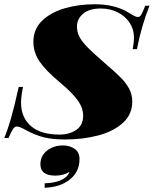

<svg xmlns="http://www.w3.org/2000/svg" viewBox="-55 -642 723 903"><path d="M589 -411H569Q575 -440 575 -467Q575 -505 554 -536Q533 -567 497.5 -584.5Q462 -602 419 -602Q365 -602 336 -577.5Q307 -553 307 -518Q307 -493 317 -472Q327 -451 352.5 -424Q378 -397 429 -353Q485 -305 511 -279Q537 -253 552 -225.5Q567 -198 567 -164Q567 -104 523 -64Q479 -24 407 -5Q335 14 251 14Q194 14 154 4.5Q114 -5 69 -29Q37 -47 25 -47Q14 -47 6 -35Q-2 -23 -15 7H-35Q-19 -31 -3.5 -84.5Q12 -138 33 -233H53Q44 -186 44 -159Q44 -90 90 -49.5Q136 -9 225 -9Q271 -9 303.5 -31Q336 -53 336 -98Q336 -134 311 -169.5Q286 -205 225 -256Q160 -310 131 -353Q102 -396 102 -445Q102 -505 143 -544.5Q184 -584 249.5 -603Q315 -622 390 -622Q482 -622 544 -586Q549 -583 566.5 -572.5Q584 -562 594 -562Q603 -562 610 -574Q617 -586 628 -615H648Q610 -519 589 -411ZM319 106Q319 166 273 202.5Q227 239 155 241V220Q202 219 233 204.5Q264 190 272 166Q244 184 205 184Q135 184 135 131Q135 91 166 66.5Q197 42 242 42Q273 42 296 58Q319 74 319 106Z"/></svg>

Font: Playfair Display SC Black
Style: Italic
Weight: 900
Italic angle: -14°
Designer: Claus Eggers Sørensen
Foundry: Claus Eggers Sørensen
Version: Version 1.200; ttfautohint (v1.6)